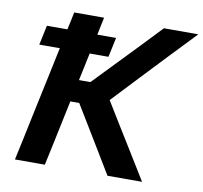

<svg xmlns="http://www.w3.org/2000/svg" viewBox="-79 -798 935 883"><g transform="rotate(10 388.5 -356.5)"><path d="M46.5 0Q58.5 -57.5 70.5 -112Q82 -166.5 96 -233.5L147 -473.5Q150.5 -491 154 -507.5Q157.5 -524 161 -539.5H65L84.5 -631H180Q184.5 -651 189 -671.5Q193 -692 197.5 -713H337Q332.5 -692 328.2 -671.5Q324 -651 320 -631H407.5L388 -539.5H300.5Q297 -524 293.5 -507.5Q290 -491 286.5 -473.5L273 -410.5H326.5L442 -530.5Q483.5 -573.5 523.5 -615.2Q563.5 -657 616.5 -713H777Q718 -651.5 661.8 -592.2Q605.5 -533 549.5 -473.5L428 -344.5L491.5 -241Q515.5 -202.5 542.5 -158.5Q569.5 -114 595.5 -72.5Q621 -31 640 0H478.5Q449.5 -47.5 424.5 -89.5Q399 -131.5 374.5 -172L292.5 -307H251L235.5 -233.5Q221.5 -166.5 210 -112Q198.5 -57.5 186 0Z"/></g></svg>

Font: Heraclito SemiBold
Style: Italic
Weight: 600
Italic angle: -12°
Designer: Kostas Bartsokas (font) & Cristiano Sobral (main changes)
Foundry: Kostas Bartsokas (font) & Cristiano Sobral (main changes)
Version: Version 1.00;July 8, 2020;FontCreator 13.0.0.2655 64-bit